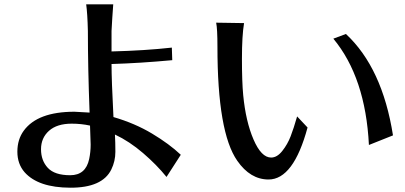

<svg xmlns="http://www.w3.org/2000/svg" viewBox="-20 -809 1855 880"><path d="M88.9 -210Q152.3 -296.9 321.3 -296.9Q326.2 -296.9 390.6 -293Q382.8 -499 382.8 -667Q380.9 -747.1 375 -789.1H499Q494.1 -723.6 491.2 -667V-573.2Q644.5 -577.1 767.6 -590.8L769.5 -533.2Q622.1 -519.5 491.2 -515.6Q491.2 -442.4 500 -272.5Q597.7 -244.1 676.8 -196.8Q755.9 -149.4 808.6 -99.6L743.2 2Q698.2 -53.7 635.7 -107.4Q573.2 -161.1 506.8 -192.4Q508.8 -156.2 508.8 -113.3Q508.8 -70.3 490.2 -32.2Q449.2 51.8 302.2 51.3Q155.3 50.8 92.8 -19.5Q59.6 -57.6 59.6 -113.8Q59.6 -169.9 88.9 -210ZM168 -125Q168 -73.2 199.2 -39.6Q230.5 -5.9 301.8 -5.9Q373 -5.9 388.7 -80.1Q395.5 -112.3 395.5 -146.5L392.6 -233.4Q352.5 -242.2 308.6 -242.2Q241.2 -242.2 204.6 -209.5Q168 -176.8 168 -125Z M970.7 -705.1 1098.6 -703.1Q1088.9 -645.5 1088.9 -539.6Q1088.9 -433.6 1094.7 -373Q1106.4 -252 1142.1 -169.4Q1177.7 -86.9 1222.7 -86.9Q1250 -86.9 1273.9 -117.2Q1297.9 -147.5 1312 -184.1Q1326.2 -220.7 1341.8 -275.4L1389.6 -224.6Q1325.2 13.7 1210.9 13.7Q1127 13.7 1067.4 -72.3Q976.6 -202.1 976.6 -594.7Q976.6 -677.7 970.7 -705.1ZM1507.8 -631.8 1565.4 -653.3Q1732.4 -498 1781.2 -188.5L1670.9 -144.5Q1655.3 -454.1 1507.8 -631.8Z"/></svg>

Font: GenEi LateMin P v2
Style: Medium
Weight: 500
Designer: o_tamon (Modified)
Foundry: o_tamon / Adobe Systems Incorporated / FONT 910 / Philipp H. Poll
Version: Version 2.1;Original Version 1.004